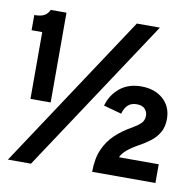

<svg xmlns="http://www.w3.org/2000/svg" viewBox="-80 -795 909 889"><g transform="rotate(10 374.0 -350.0)"><path d="M68 -283V-597H18V-668.5Q50 -668.5 65.8 -678Q81.5 -687.5 89 -705H163V-283ZM14 12 492.5 -712H601L122.5 12ZM408 0Q408 -62 427 -105.5Q446 -149 479.2 -180Q512.5 -211 555 -234.5Q578 -247.5 593.2 -261.8Q608.5 -276 608.5 -300Q608.5 -316.5 596.2 -330.2Q584 -344 557.5 -344Q532 -344 516.5 -330Q501 -316 493.5 -288.5L409 -311.5Q423.5 -363.5 463.5 -396.2Q503.5 -429 564 -429Q627.5 -429 667 -394Q706.5 -359 706.5 -301Q706.5 -263.5 691.5 -237.5Q676.5 -211.5 652 -192.8Q627.5 -174 598 -158Q566.5 -140.5 546.5 -123.5Q526.5 -106.5 518.5 -88H705.5V0Z"/></g></svg>

Font: Overpass SemiBold
Style: Regular
Weight: 600
Designer: Delve Withrington, Dave Bailey, Thomas Jockin
Foundry: Delve Fonts LLC
Version: Version 4.000